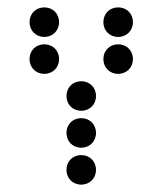

<svg xmlns="http://www.w3.org/2000/svg" viewBox="-20 -510 440 520"><path d="M100 -410C123 -410 140 -427 140 -450C140 -473 123 -490 100 -490C77 -490 60 -473 60 -450C60 -427 77 -410 100 -410ZM300 -410C323 -410 340 -427 340 -450C340 -473 323 -490 300 -490C277 -490 260 -473 260 -450C260 -427 277 -410 300 -410ZM100 -310C123 -310 140 -327 140 -350C140 -373 123 -390 100 -390C77 -390 60 -373 60 -350C60 -327 77 -310 100 -310ZM300 -310C323 -310 340 -327 340 -350C340 -373 323 -390 300 -390C277 -390 260 -373 260 -350C260 -327 277 -310 300 -310ZM200 -210C223 -210 240 -227 240 -250C240 -273 223 -290 200 -290C177 -290 160 -273 160 -250C160 -227 177 -210 200 -210ZM200 -110C223 -110 240 -127 240 -150C240 -173 223 -190 200 -190C177 -190 160 -173 160 -150C160 -127 177 -110 200 -110ZM200 -10C223 -10 240 -27 240 -50C240 -73 223 -90 200 -90C177 -90 160 -73 160 -50C160 -27 177 -10 200 -10Z"/></svg>

Font: TINY 5x3 80
Style: Regular
Weight: 200
Designer: Jack Halten Fahnestock
Foundry: Velvetyne Type Foundry
Version: Version 1.002;hotconv 1.0.109;makeotfexe 2.5.65596